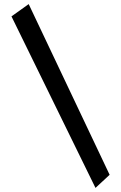

<svg xmlns="http://www.w3.org/2000/svg" viewBox="-20 -884 591 937"><path d="M446 33 36 -804 120 -864 515 -31Z"/></svg>

Font: Marhey SemiBold
Style: Regular
Weight: 600
Designer: Nur Syamsi & Bustanul Arifin
Foundry: Namelatype
Version: Version 1.000; ttfautohint (v1.8.4.7-5d5b)